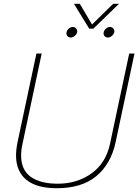

<svg xmlns="http://www.w3.org/2000/svg" viewBox="-20 -983 733 1018"><path d="M372 -963H403L468 -853L580 -963H611L475 -831H453ZM333 -812Q335 -823 345 -831.5Q355 -840 366 -840Q377 -840 384 -831.5Q391 -823 389 -812Q386 -801 376 -792.5Q366 -784 355 -784Q344 -784 337 -792.5Q330 -801 333 -812ZM530 -812Q532 -823 542 -831.5Q552 -840 563 -840Q574 -840 581 -831.5Q588 -823 586 -812Q583 -801 573 -792.5Q563 -784 552 -784Q541 -784 534 -792.5Q527 -801 530 -812ZM65 -159Q65 -189 73 -229L173 -699H201L99 -219Q92 -188 92 -158Q92 -82 143 -45.5Q194 -9 286 -9Q389 -9 465 -63.5Q541 -118 563 -219L665 -699H693L593 -229Q568 -113 490.5 -49Q413 15 281 15Q174 15 119.5 -30Q65 -75 65 -159Z"/></svg>

Font: Prompt Thin
Style: Italic
Weight: 250
Italic angle: -12°
Designer: Katatrad Team
Foundry: CadsonDemak
Version: Version 1.001